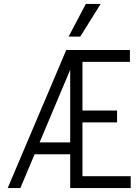

<svg xmlns="http://www.w3.org/2000/svg" viewBox="-20 -951 690 971"><path d="M19 0 315 -698H377L83 0ZM137 -171V-231H374V-171ZM335 0V-698H637V-638H397V-392H572V-332H397V-60H641V0ZM327 -766 414 -931H489L386 -766Z"/></svg>

Font: Azeret Mono ExtraLight
Style: Regular
Weight: 250
Designer: Martin Vácha
Foundry: Displaay
Version: Version 1.002